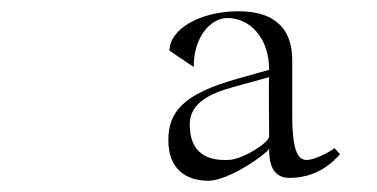

<svg xmlns="http://www.w3.org/2000/svg" viewBox="-20 -652 669 341"><path d="M574 -389C569 -384 539 -368 526 -368C510 -367 499 -381 499 -449V-545C499 -612 455 -632 404 -632C335 -632 281 -600 281 -562L324 -533C324 -588 355 -620 384 -620C422 -620 458 -587 458 -528L401 -512C306 -485 279 -454 279 -403C279 -351 311 -331 350 -331C387 -331 454 -379 458 -388C458 -374 458 -336 494 -336C554 -336 582 -378 584 -378ZM386 -368C347 -366 317 -381 317 -431C317 -469 353 -486 393 -497L458 -515C457 -515 458 -410 458 -410C458 -398 409 -368 386 -368Z"/></svg>

Font: Cantique Normal
Style: Regular
Weight: 400
Designer: Sébastien Hayez
Foundry: Sébastien Hayez & Ariel Martín Pérez
Version: Version 1.000;hotconv 1.0.109;makeotfexe 2.5.65596